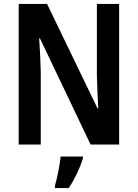

<svg xmlns="http://www.w3.org/2000/svg" viewBox="-20 -734 699 975"><path d="M585 0V-714H472V-351C473 -303 476 -244 479 -184H475L219 -714H75V0H187V-368C186 -418 183 -476 179 -539H183L440 0ZM401 71V61H288C284 102 270 173 259 209V221H329C359 177 386 119 401 71Z"/></svg>

Font: Noto Sans Arabic Cond SemBd
Style: Regular
Weight: 600
Width: 3
Designer: Monotype Design Team, Nadine Chahine, Nizar Qandah and Khaled Hosny
Foundry: Monotype Imaging Inc.
Version: Version 2.012